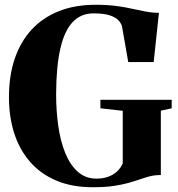

<svg xmlns="http://www.w3.org/2000/svg" viewBox="-20 -773 747 804"><path d="M368.5 11Q281 11 215.2 -17Q149.5 -45 105.5 -95.8Q61.5 -146.5 39.5 -215.2Q17.5 -284 17.5 -366Q17.5 -456.5 42 -528Q66.5 -599.5 113.2 -649.8Q160 -700 227.2 -726.5Q294.5 -753 379.5 -753Q430 -753 467.2 -748Q504.5 -743 534 -736.2Q563.5 -729.5 590 -724.5Q616.5 -719.5 645.5 -719L623.5 -513H517L491 -662Q487.5 -675.5 476 -688Q464.5 -700.5 439.5 -708.8Q414.5 -717 371 -717Q319 -717 284.5 -680.8Q250 -644.5 232.8 -570Q215.5 -495.5 215 -379Q215 -309.5 224 -245.8Q233 -182 253.2 -132.2Q273.5 -82.5 305.8 -53.8Q338 -25 383.5 -25Q410.5 -25 432 -32.5Q453.5 -40 469.2 -54.2Q485 -68.5 494 -89V-309L400.5 -319.5V-355H699V-319.5L653.5 -309.5V-40Q628 -40 607.5 -34.8Q587 -29.5 565.8 -22Q544.5 -14.5 517.8 -7Q491 0.5 455.2 5.8Q419.5 11 368.5 11Z"/></svg>

Font: Merriweather 120pt ExtraBold
Style: Regular
Weight: 800
Version: Version 2.100